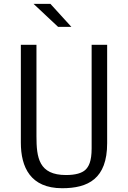

<svg xmlns="http://www.w3.org/2000/svg" viewBox="-20 -961 660 990"><path d="M300.5 9.5C434 9.5 532.5 -39 532.5 -222.5V-730H452.5V-195.5C452.5 -128 437 -101 420 -85C402.5 -69 371 -58.5 320.5 -58.5C180 -58.5 168 -148 168 -259V-730H87.5V-225.5C87.5 -99 137 9.5 300.5 9.5ZM153 -941 279.5 -822.5H348L240 -941Z"/></svg>

Font: Monaspace Argon Light
Style: Regular
Weight: 300
Designer: Riley Cran & the Lettermatic Team
Foundry: Lettermatic
Version: Version 1.000 (Monaspace Argon)